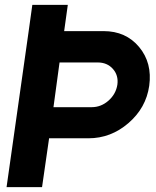

<svg xmlns="http://www.w3.org/2000/svg" viewBox="-20 -770 643 790"><path d="M406 -642Q498 -642 552.5 -576.5Q607 -511 594 -417Q581 -326 508.5 -263.5Q436 -201 344 -201H182L153 0H7L98 -642L113 -750H259L244 -642ZM357 -329Q396 -329 426.5 -356Q457 -383 463 -422Q468 -460 444.5 -486.5Q421 -513 382 -513H225L200 -329Z"/></svg>

Font: Oakes Grotesk Bold
Style: Italic
Weight: 700
Italic angle: -8°
Designer: Samuel Oakes
Foundry: Samuel Oakes
Version: Version 1.000;PS 001.000;hotconv 1.0.88;makeotf.lib2.5.64775